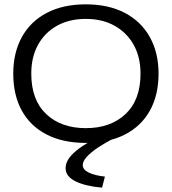

<svg xmlns="http://www.w3.org/2000/svg" viewBox="-20 -647 790 884"><path d="M375 11Q270 11 195 -27.5Q120 -66 80.5 -137.5Q41 -209 41 -308Q41 -404 80.5 -476Q120 -548 195 -587.5Q270 -627 375 -627Q480 -627 555 -587.5Q630 -548 670 -476Q710 -404 710 -308Q710 -209 670 -137.5Q630 -66 555 -27.5Q480 11 375 11ZM375 -57Q489 -57 558 -122Q627 -187 627 -308Q627 -384 595.5 -440.5Q564 -497 507.5 -528.5Q451 -560 375 -560Q299 -560 242.5 -528.5Q186 -497 155 -440.5Q124 -384 124 -308Q124 -187 192.5 -122Q261 -57 375 -57ZM463 166 450 217Q372 210 327 187.5Q282 165 282 127Q282 87 331 47Q380 7 463 -31L504 -10Q465 10 432.5 31.5Q400 53 380.5 74Q361 95 361 113Q361 134 388.5 147.5Q416 161 463 166Z"/></svg>

Font: Inconsolata ExtraExpanded
Style: Regular
Weight: 400
Width: 8
Monospace: yes
Designer: Raph Levien, Cyreal, Brenton Simpson
Foundry: Raph Levien, Cyreal, Google
Version: Version 3.001; ttfautohint (v1.8.2.53-6de2)